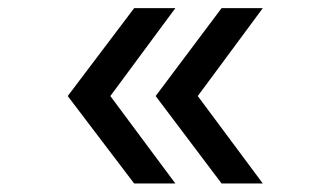

<svg xmlns="http://www.w3.org/2000/svg" viewBox="-20 -622 796 466"><path d="M305.6 -602.2H405.6L247.8 -388.9L405.6 -176.7H305.6L144.4 -388.9ZM517.8 -602.2H617.8L460 -388.9L617.8 -176.7H517.8L357.8 -388.9Z"/></svg>

Font: Paperlogy 5 Medium
Style: Regular
Weight: 500
Designer: redesigned by Lee Juim, glyphs from Gmarket Sans & Montserrat
Foundry: PT&
Version: Version 1.001